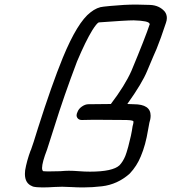

<svg xmlns="http://www.w3.org/2000/svg" viewBox="-20 -820 750 840"><path d="M374 -69Q473 -69 503 -97Q518 -113 528 -137Q533 -149 541 -178Q555 -230 560 -267Q564 -281 564 -287Q564 -289 563 -290L562 -291Q551 -295 533 -295L391 -296L338 -295Q324 -295 318 -305Q315 -310 315 -315Q315 -322 319 -330Q324 -344 338.5 -354Q353 -364 367 -364L465 -365Q526 -445 555 -510Q615 -654 635 -714L636 -716H634Q632 -729 565 -731Q533 -731 412 -722Q403 -718 384 -688Q355 -641 317 -551Q259 -398 218 -266L186 -166Q164 -109 164 -85Q164 -75 169 -71Q176 -70 189 -70Q217 -70 244 -71Q266 -73 281 -73Q301 -73 325.5 -71Q350 -69 374 -69ZM344 0Q318 0 294 -1.5Q270 -3 252 -3L219 -2Q189 0 166 0Q139 0 123 -4Q123 -5 122 -5Q89 -17 89 -59Q89 -66 90 -75Q97 -116 114 -162L115 -163Q124 -187 146 -259Q206 -448 255 -568Q319 -723 376 -766Q405 -789 434 -791L463 -794Q525 -800 576 -800Q595 -800 636 -798.5Q677 -797 701 -769Q710 -757 710 -741Q710 -731 706 -720Q683 -650 665 -606L651 -574L624 -510Q602 -456 537 -365Q553 -365 565 -364Q639 -364 639 -314Q639 -299 633 -281V-280L628 -253Q617 -185 596 -136Q579 -94 548 -61Q547 -61 547 -60Q494 -13 426 -5Q384 0 344 0Z"/></svg>

Font: Bubblez Graffiti
Style: Italic
Weight: 400
Italic angle: -22.5°
Designer: GGBotNet
Foundry: GGBotNet
Version: 1.00